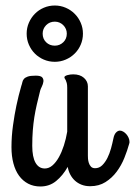

<svg xmlns="http://www.w3.org/2000/svg" viewBox="-20 -654 494 703"><path d="M310.1 27.8Q293 27.8 279.1 22.5Q265.1 17.1 254.6 7.6Q244.1 -2 237.3 -14.9Q230.5 -27.8 228 -43Q210 -11.2 185.5 8.8Q161.1 28.8 127.9 28.8Q103 28.8 83.3 18.6Q63.5 8.3 49.8 -10.5Q36.1 -29.3 29.1 -55.9Q22 -82.5 22 -115.2Q22 -154.8 27.6 -194.8Q33.2 -234.9 40 -267.1Q47.9 -304.7 58.1 -339.8Q60.5 -346.2 61.8 -352.8Q63 -359.4 67.4 -364.7Q71.8 -370.1 81.3 -373.5Q90.8 -377 110.8 -377Q129.4 -377 134.8 -370.4Q140.1 -363.8 138.9 -355Q137.7 -346.2 133.1 -336.9Q128.4 -327.6 127 -321.8Q120.1 -293.9 114.7 -271Q109.4 -248 105.7 -224.9Q102.1 -201.7 100.1 -176.5Q98.1 -151.4 98.1 -120.1Q98.1 -79.1 110.1 -58.1Q122.1 -37.1 144 -37.1Q159.2 -37.1 172.1 -48.3Q185.1 -59.6 195.6 -78.4Q206.1 -97.2 213.9 -121.3Q221.7 -145.5 226.1 -171.9V-333Q226.1 -343.8 224.4 -350.1Q222.7 -356.4 220.9 -360.1Q219.2 -363.8 217.5 -366Q215.8 -368.2 215.8 -371.1Q215.8 -373.5 218.8 -375.5Q221.7 -377.4 226.6 -378.9Q231.4 -380.4 237.1 -381.1Q242.7 -381.8 248 -381.8Q272.9 -381.8 287.4 -368.9Q301.8 -356 301.8 -337.9V-84Q301.8 -80.6 302.2 -73Q302.7 -65.4 305.2 -57.6Q307.6 -49.8 313 -43.9Q318.4 -38.1 328.1 -38.1Q343.3 -38.1 354.2 -48.8Q365.2 -59.6 373.3 -75.7Q381.3 -91.8 386.5 -110.6Q391.6 -129.4 395 -146Q397.9 -161.6 404.8 -168.7Q411.6 -175.8 418.9 -175.8Q424.8 -175.8 431.2 -172.1Q437.5 -168.5 442.6 -162.6Q447.8 -156.7 450.9 -149.4Q454.1 -142.1 454.1 -134.8Q454.1 -133.8 454.1 -132.3Q454.1 -130.9 453.1 -127.9Q446.3 -103 435.3 -75.7Q424.3 -48.3 407.2 -25.4Q390.1 -2.4 366.2 12.7Q342.3 27.8 310.1 27.8ZM77.6 -530.8Q77.6 -551.8 85.7 -570.6Q93.8 -589.4 107.7 -603.5Q121.6 -617.7 140.4 -625.7Q159.2 -633.8 180.7 -633.8Q201.7 -633.8 220.5 -625.7Q239.3 -617.7 253.4 -603.5Q267.6 -589.4 275.6 -570.6Q283.7 -551.8 283.7 -530.8Q283.7 -509.3 275.6 -490.5Q267.6 -471.7 253.4 -457.8Q239.3 -443.8 220.5 -435.8Q201.7 -427.7 180.7 -427.7Q159.2 -427.7 140.4 -435.8Q121.6 -443.8 107.7 -457.8Q93.8 -471.7 85.7 -490.5Q77.6 -509.3 77.6 -530.8ZM136.2 -530.8Q136.2 -511.7 148.9 -499.3Q161.6 -486.8 180.7 -486.8Q198.7 -486.8 211.7 -499.3Q224.6 -511.7 224.6 -530.8Q224.6 -548.8 211.7 -561.8Q198.7 -574.7 180.7 -574.7Q161.6 -574.7 148.9 -561.8Q136.2 -548.8 136.2 -530.8Z"/></svg>

Font: Grand Hotel
Style: Regular
Weight: 400
Designer: Brian J. Bonislawsky & Jim Lyles for Astigmatic (AOETI)
Foundry: Astigmatic (AOETI)
Version: Version 001.000